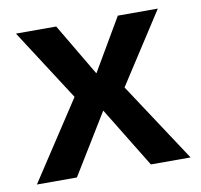

<svg xmlns="http://www.w3.org/2000/svg" viewBox="-64 -589 688 657"><g transform="rotate(-10 280.0 -260.5)"><path d="M13 0 192 -273 32 -521H172L279 -340H280L386 -521H525L366 -275L547 0H409L281 -209H280L152 0Z"/></g></svg>

Font: TikTok Sans 24pt SemiBold
Style: Regular
Weight: 600
Version: Version 4.000